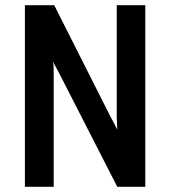

<svg xmlns="http://www.w3.org/2000/svg" viewBox="-20 -720 656 740"><path d="M76 0V-700H189L407 -268Q411.5 -260 419.5 -245Q427.5 -230 432 -220Q431.5 -233 430.8 -246Q430 -259 430 -268V-700H540V0H432L210 -434Q205.5 -442.5 197.5 -457.5Q189.5 -472.5 184 -482Q186.5 -471 186.8 -457.5Q187 -444 187 -434V0Z"/></svg>

Font: Overpass Mono Light
Style: Regular
Weight: 300
Monospace: yes
Designer: Delve Withrington, Dave Bailey
Foundry: Delve Fonts LLC
Version: Version 4.000